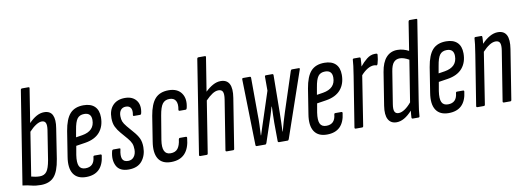

<svg xmlns="http://www.w3.org/2000/svg" viewBox="-56 -1010 3677 1344"><g transform="rotate(-10 1782.5 -338.5)"><path d="M146 6Q109 6 81 -1.5Q53 -9 18 -13L123 -674Q125 -683 133 -683H178Q187 -683 185 -674L147 -434Q174 -462 201 -477Q228 -492 255 -492Q299 -492 314.5 -459.5Q330 -427 320 -367L287 -154Q273 -66 240 -30Q207 6 146 6ZM89 -64Q103 -60 118.5 -57.5Q134 -55 149 -55Q181 -55 198 -77Q215 -99 225 -156L258 -366Q263 -401 255.5 -416Q248 -431 228 -431Q210 -431 186.5 -416Q163 -401 138 -374Z M468 6Q405 6 378 -36Q351 -78 364 -157L392 -334Q406 -418 439.5 -455Q473 -492 536 -492Q587 -492 614.5 -465.5Q642 -439 642 -388Q642 -324 607 -283Q572 -242 502 -231L437 -221L426 -158Q418 -104 429.5 -79.5Q441 -55 474 -55Q536 -55 542 -124Q543 -132 551 -132H593Q602 -132 601 -123Q586 6 468 6ZM446 -280 491 -287Q580 -302 580 -380Q580 -431 530 -431Q497 -431 480.5 -409Q464 -387 455 -331Z M771 6Q706 6 684 -37.5Q662 -81 678 -142Q681 -151 689 -151H729Q741 -151 737 -142Q727 -99 736 -76.5Q745 -54 777 -54Q803 -54 818.5 -73.5Q834 -93 834 -125Q834 -151 826.5 -169Q819 -187 801 -208L758 -258Q738 -281 725.5 -306.5Q713 -332 713 -369Q713 -427 744 -459.5Q775 -492 830 -492Q883 -492 910 -458Q937 -424 924 -366Q921 -357 915 -357H872Q863 -357 865 -366Q871 -397 861 -414Q851 -431 826 -431Q803 -431 790 -415.5Q777 -400 777 -372Q777 -350 783 -334Q789 -318 808 -295L849 -247Q874 -219 886 -193.5Q898 -168 898 -131Q898 -73 866.5 -33.5Q835 6 771 6Z M1072 6Q1008 6 982 -36.5Q956 -79 969 -158L997 -335Q1011 -418 1044.5 -455Q1078 -492 1141 -492Q1203 -492 1231.5 -451.5Q1260 -411 1244 -346Q1241 -337 1235 -337H1193Q1184 -337 1185 -346Q1193 -386 1180.5 -408.5Q1168 -431 1136 -431Q1104 -431 1086.5 -408.5Q1069 -386 1059 -326L1031 -158Q1015 -55 1079 -55Q1113 -55 1130 -76.5Q1147 -98 1152 -141Q1154 -150 1161 -150H1203Q1212 -150 1211 -141Q1198 6 1072 6Z M1280 0Q1271 0 1272 -9L1377 -674Q1379 -683 1387 -683H1432Q1441 -683 1439 -674L1401 -436Q1428 -462 1455.5 -477Q1483 -492 1510 -492Q1599 -492 1578 -361L1522 -9Q1521 0 1513 0H1468Q1459 0 1460 -9L1516 -360Q1522 -398 1514.5 -414.5Q1507 -431 1484 -431Q1463 -431 1440 -416Q1417 -401 1392 -375L1334 -9Q1333 0 1325 0Z M1682 0Q1673 0 1673 -9L1662 -477Q1662 -486 1670 -486H1717Q1725 -486 1725 -477L1726 -217Q1727 -185 1725.5 -143Q1724 -101 1722 -69H1724Q1734 -101 1744.5 -132.5Q1755 -164 1765 -195L1822 -369V-468Q1822 -477 1830 -477H1875Q1883 -477 1883 -468L1880 -196Q1879 -164 1878.5 -132.5Q1878 -101 1876 -69H1878Q1886 -101 1896 -134.5Q1906 -168 1916 -199L2007 -477Q2010 -486 2017 -486H2065Q2074 -486 2071 -477L1910 -9Q1907 0 1900 0H1840Q1831 0 1831 -9L1830 -140Q1830 -158 1831 -191Q1832 -224 1833 -254H1831Q1823 -225 1814 -197Q1805 -169 1795 -140L1751 -9Q1748 0 1741 0Z M2180 6Q2117 6 2090 -36Q2063 -78 2076 -157L2104 -334Q2118 -418 2151.5 -455Q2185 -492 2248 -492Q2299 -492 2326.5 -465.5Q2354 -439 2354 -388Q2354 -324 2319 -283Q2284 -242 2214 -231L2149 -221L2138 -158Q2130 -104 2141.5 -79.5Q2153 -55 2186 -55Q2248 -55 2254 -124Q2255 -132 2263 -132H2305Q2314 -132 2313 -123Q2298 6 2180 6ZM2158 -280 2203 -287Q2292 -302 2292 -380Q2292 -431 2242 -431Q2209 -431 2192.5 -409Q2176 -387 2167 -331Z M2385 0Q2376 0 2377 -9L2434 -366Q2441 -408 2444 -434.5Q2447 -461 2448 -477Q2448 -486 2457 -486H2497Q2504 -486 2504 -477Q2504 -465 2502.5 -450Q2501 -435 2500 -421Q2521 -448 2548.5 -470Q2576 -492 2606 -492Q2610 -492 2613.5 -492Q2617 -492 2621 -491Q2625 -490 2625 -483Q2624 -467 2621 -451Q2618 -435 2613 -418Q2609 -409 2603 -411Q2596 -414 2586 -414Q2564 -414 2540 -399.5Q2516 -385 2494 -360L2439 -9Q2438 0 2430 0Z M2675 6Q2634 6 2616 -26.5Q2598 -59 2608 -123L2645 -356Q2656 -424 2687 -458Q2718 -492 2766 -492Q2807 -492 2847 -471L2879 -674Q2881 -683 2888 -683H2934Q2943 -683 2941 -674L2853 -120Q2846 -79 2843 -52.5Q2840 -26 2839 -9Q2839 0 2830 0H2790Q2782 0 2782 -9Q2782 -19 2783.5 -32Q2785 -45 2786 -57Q2729 6 2675 6ZM2670 -124Q2664 -87 2671.5 -71Q2679 -55 2700 -55Q2720 -55 2744 -71Q2768 -87 2791 -115L2838 -410Q2801 -431 2773 -431Q2746 -431 2729.5 -412.5Q2713 -394 2706 -349Z M3045 6Q2982 6 2955 -36Q2928 -78 2941 -157L2969 -334Q2983 -418 3016.5 -455Q3050 -492 3113 -492Q3164 -492 3191.5 -465.5Q3219 -439 3219 -388Q3219 -324 3184 -283Q3149 -242 3079 -231L3014 -221L3003 -158Q2995 -104 3006.5 -79.5Q3018 -55 3051 -55Q3113 -55 3119 -124Q3120 -132 3128 -132H3170Q3179 -132 3178 -123Q3163 6 3045 6ZM3023 -280 3068 -287Q3157 -302 3157 -380Q3157 -431 3107 -431Q3074 -431 3057.5 -409Q3041 -387 3032 -331Z M3250 0Q3241 0 3242 -9L3299 -366Q3306 -408 3309 -434.5Q3312 -461 3313 -477Q3313 -486 3322 -486H3362Q3369 -486 3369 -477Q3369 -467 3368 -454.5Q3367 -442 3366 -430Q3393 -459 3422.5 -475.5Q3452 -492 3480 -492Q3569 -492 3548 -361L3492 -9Q3491 0 3483 0H3438Q3429 0 3430 -9L3486 -360Q3492 -398 3484.5 -414.5Q3477 -431 3454 -431Q3433 -431 3409.5 -416Q3386 -401 3361 -374L3304 -9Q3303 0 3295 0Z"/></g></svg>

Font: Sofia Sans Extra Condensed
Style: Italic
Weight: 400
Italic angle: -9°
Designer: Botio Nikoltchev, Ani Petrova
Foundry: lettersoup
Version: Version 4.101; ttfautohint (v1.8.4.7-5d5b)